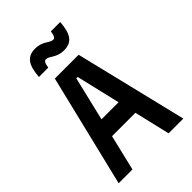

<svg xmlns="http://www.w3.org/2000/svg" viewBox="-295 -1166 1289 1289"><g transform="rotate(-45 350.0 -521.5)"><path d="M43 0H174L235 -255H457L517 0H657L463 -800H237ZM169 -883H258C263 -920 271 -934 286 -934C321 -934 341 -890 415 -890C490 -890 523 -933 531 -1043H442C437 -1007 430 -992 414 -992C379 -992 360 -1036 285 -1036C211 -1036 177 -993 169 -883ZM265 -385 340 -699H353L427 -385Z"/></g></svg>

Font: Martian Mono Std Md
Style: Regular
Weight: 500
Monospace: yes
Designer: Roman Shamin
Foundry: Evil Martians
Version: Version 1.000